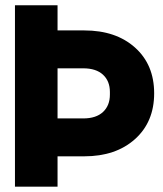

<svg xmlns="http://www.w3.org/2000/svg" viewBox="-20 -700 610 720"><path d="M36.1 0V-680.2H195.8V-585.9H295.9Q414.6 -585.9 486.3 -521.7Q558.1 -457.5 558.1 -350.1Q558.1 -242.7 486.1 -178.2Q414.1 -113.8 295.9 -113.8H195.8V0ZM195.8 -255.9H292Q340.3 -255.9 366.2 -280Q392.1 -304.2 392.1 -345.2V-355Q392.1 -396 366.2 -419.9Q340.3 -443.8 292 -443.8H195.8Z"/></svg>

Font: TASA Orbiter Display Black
Style: Regular
Weight: 900
Designer: Weizhong Zhang
Version: Version 1.000;Glyphs 3.1.2 (3151)